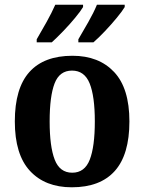

<svg xmlns="http://www.w3.org/2000/svg" viewBox="-20 -786 613 816"><path d="M285 10Q172 10 107.5 -59.5Q43 -129 43 -270Q43 -411 105 -480Q167 -549 288 -549Q400 -549 465 -480Q530 -411 530 -270Q530 -129 468 -59.5Q406 10 285 10ZM287 -52Q340 -52 361.5 -107.5Q383 -163 383 -270Q383 -377 361 -431.5Q339 -486 286 -486Q233 -486 212 -431.5Q191 -377 191 -270Q191 -163 212.5 -107.5Q234 -52 287 -52ZM313 -619Q333 -653 355.5 -692.5Q378 -732 392 -766H510V-756Q500 -739 476.5 -710.5Q453 -682 426 -653.5Q399 -625 377 -606H313ZM136 -619Q156 -653 178 -692.5Q200 -732 215 -766H333V-756Q323 -739 299.5 -710.5Q276 -682 248.5 -653.5Q221 -625 200 -606H136Z"/></svg>

Font: Noto Serif Lao SemiCondensed
Style: Bold
Weight: 700
Width: 4
Designer: Monotype Design Team
Foundry: Monotype Imaging Inc.
Version: Version 2.003; ttfautohint (v1.8.4.7-5d5b)